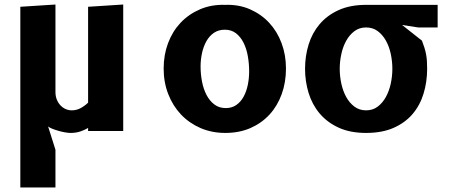

<svg xmlns="http://www.w3.org/2000/svg" viewBox="-20 -580 1990 850"><path d="M370 -13.5Q354 -4 335 2.2Q316 8.5 292.5 8.5Q282.5 8.5 268 6Q253.5 3.5 238.8 -0.8Q224 -5 211.5 -10Q199 -15 193 -20L225.5 83V250H70V-550L225.5 -560V-172.5Q225.5 -153.5 231.8 -138.5Q238 -123.5 248.2 -113Q258.5 -102.5 271.2 -97Q284 -91.5 297.5 -91.5Q319 -91.5 337.2 -101.5Q355.5 -111.5 370 -125.5V-550L525.5 -560V0H370Z M977.5 8.5Q917.5 8.5 867.5 -13.2Q817.5 -35 781.2 -73.2Q745 -111.5 724.8 -163.5Q704.5 -215.5 704.5 -276.5Q704.5 -337 724 -389Q743.5 -441 779.2 -479Q815 -517 865.5 -538.8Q916 -560.5 977.5 -558.5Q1037.5 -560.5 1087 -538.8Q1136.5 -517 1171.8 -479Q1207 -441 1226.5 -389Q1246 -337 1246 -276.5Q1246 -215.5 1227.2 -163.5Q1208.5 -111.5 1173.5 -73.2Q1138.5 -35 1089 -13.2Q1039.5 8.5 977.5 8.5ZM1083 -264Q1083 -298 1077.2 -331Q1071.5 -364 1058.5 -390.2Q1045.5 -416.5 1025 -432.5Q1004.5 -448.5 975.5 -448.5Q947.5 -448.5 927.2 -434.8Q907 -421 894 -398Q881 -375 874.5 -345.8Q868 -316.5 868 -285.5Q868 -251 874.5 -218Q881 -185 894.5 -159.2Q908 -133.5 929 -117.5Q950 -101.5 979.5 -101.5Q1006.5 -101.5 1026.2 -115.2Q1046 -129 1058.5 -152Q1071 -175 1077 -204Q1083 -233 1083 -264Z M1330.5 -275.5Q1330.5 -331.5 1346.2 -382.8Q1362 -434 1395 -473Q1428 -512 1479 -535.2Q1530 -558.5 1600.5 -558.5H1917.5V-458.5H1831L1760 -469.5L1848 -400Q1854.5 -383 1859 -368.8Q1863.5 -354.5 1866.2 -340Q1869 -325.5 1870 -310Q1871 -294.5 1871 -275.5Q1871 -217.5 1855.2 -165.8Q1839.5 -114 1806.5 -75.2Q1773.5 -36.5 1722.5 -14Q1671.5 8.5 1600.5 8.5Q1530 8.5 1479 -15Q1428 -38.5 1395 -77.8Q1362 -117 1346.2 -168.5Q1330.5 -220 1330.5 -275.5ZM1484 -275.5Q1484 -243 1491 -210.2Q1498 -177.5 1512.5 -151Q1527 -124.5 1549 -108Q1571 -91.5 1600.5 -91.5Q1630.5 -91.5 1652.2 -108Q1674 -124.5 1688.5 -151Q1703 -177.5 1710 -210.2Q1717 -243 1717 -275.5Q1717 -308.5 1710 -341.2Q1703 -374 1688.5 -400Q1674 -426 1652.2 -442.2Q1630.5 -458.5 1600.5 -458.5Q1571 -458.5 1549 -442Q1527 -425.5 1512.5 -399.2Q1498 -373 1491 -340.2Q1484 -307.5 1484 -275.5Z"/></svg>

Font: B612 Mono
Style: Bold
Weight: 700
Version: Version 1.005